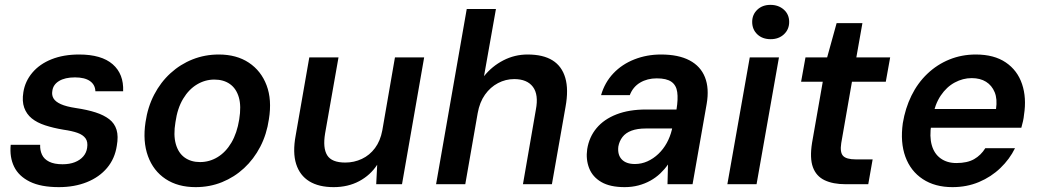

<svg xmlns="http://www.w3.org/2000/svg" viewBox="-20 -757 4271 789"><path d="M222 12Q148 12 102.5 -10.5Q57 -33 38 -72Q19 -111 24 -162H145Q144 -140 152.5 -121.5Q161 -103 182 -92.5Q203 -82 237 -82Q266 -82 287.5 -90.5Q309 -99 322 -114Q335 -129 338 -149Q342 -174 331.5 -188.5Q321 -203 298.5 -211Q276 -219 241 -224Q199 -231 165.5 -242Q132 -253 110.5 -270.5Q89 -288 79.5 -314.5Q70 -341 76 -378Q83 -423 113 -458.5Q143 -494 192 -513.5Q241 -533 305 -533Q397 -533 443 -493Q489 -453 486 -382H372Q371 -409 349.5 -424Q328 -439 288 -439Q247 -439 222.5 -424Q198 -409 195 -383Q192 -366 200 -352.5Q208 -339 230 -329Q252 -319 292 -313Q339 -306 373 -295Q407 -284 429 -267Q451 -250 459 -223.5Q467 -197 460 -158Q452 -105 420 -67Q388 -29 337 -8.5Q286 12 222 12Z M784 12Q711 12 660.5 -21.5Q610 -55 588 -115.5Q566 -176 578 -255Q587 -317 613.5 -368Q640 -419 680.5 -456Q721 -493 771.5 -513Q822 -533 879 -533Q952 -533 1002.5 -499.5Q1053 -466 1075.5 -406.5Q1098 -347 1085 -267Q1076 -205 1049.5 -154Q1023 -103 983 -66Q943 -29 892.5 -8.5Q842 12 784 12ZM802 -91Q841 -91 874.5 -111.5Q908 -132 931 -171Q954 -210 963 -266Q972 -321 961.5 -357Q951 -393 925 -411.5Q899 -430 861 -430Q823 -430 789.5 -410Q756 -390 732.5 -351Q709 -312 701 -255Q692 -202 702.5 -165Q713 -128 739 -109.5Q765 -91 802 -91Z M1351 12Q1290 12 1251 -12Q1212 -36 1197 -83Q1182 -130 1195 -200L1251 -521H1371L1316 -209Q1306 -149 1324.5 -119Q1343 -89 1399 -89Q1435 -89 1467 -104Q1499 -119 1521 -148.5Q1543 -178 1551 -221L1603 -521H1723L1632 0H1526L1530 -80Q1502 -37 1456 -12.5Q1410 12 1351 12Z M1772 0 1898 -720H2018L1969 -444Q2002 -485 2048.5 -509Q2095 -533 2148 -533Q2212 -533 2250.5 -509Q2289 -485 2303 -437Q2317 -389 2304 -318L2248 0H2129L2182 -306Q2194 -368 2170 -400Q2146 -432 2093 -432Q2058 -432 2026.5 -415.5Q1995 -399 1973 -368Q1951 -337 1943 -292L1892 0Z M2547 12Q2487 12 2451 -9Q2415 -30 2401 -66Q2387 -102 2393 -144Q2401 -194 2431.5 -230.5Q2462 -267 2513.5 -287Q2565 -307 2635 -307H2760Q2767 -350 2763 -378.5Q2759 -407 2739 -421Q2719 -435 2679 -435Q2640 -435 2610.5 -417.5Q2581 -400 2568 -366H2450Q2465 -418 2500.5 -455.5Q2536 -493 2587 -513Q2638 -533 2696 -533Q2768 -533 2813.5 -509Q2859 -485 2877 -439.5Q2895 -394 2884 -330L2826 0H2723L2725 -81Q2711 -61 2693 -44Q2675 -27 2652.5 -14.5Q2630 -2 2603.5 5Q2577 12 2547 12ZM2589 -83Q2616 -83 2640.5 -94Q2665 -105 2685.5 -124.5Q2706 -144 2720 -169.5Q2734 -195 2741 -224L2742 -229H2634Q2599 -229 2575 -220Q2551 -211 2538 -194Q2525 -177 2521 -155Q2517 -121 2535 -102Q2553 -83 2589 -83Z M2969 0 3061 -521H3181L3089 0ZM3147 -596Q3113 -596 3092 -616Q3071 -636 3071 -667Q3071 -697 3092 -717Q3113 -737 3146 -737Q3179 -737 3201 -717.5Q3223 -698 3223 -667Q3223 -636 3201.5 -616Q3180 -596 3147 -596Z M3455 0Q3403 0 3368.5 -16.5Q3334 -33 3320.5 -70Q3307 -107 3317 -170L3361 -421H3272L3290 -521H3379L3418 -662H3524L3499 -521H3638L3620 -421H3481L3437 -169Q3431 -131 3444.5 -116.5Q3458 -102 3497 -102H3566L3548 0Z M3894 12Q3822 12 3772 -21Q3722 -54 3700.5 -113Q3679 -172 3690 -251Q3700 -312 3725.5 -364Q3751 -416 3791 -454Q3831 -492 3881.5 -512.5Q3932 -533 3990 -533Q4065 -533 4113 -500.5Q4161 -468 4180 -411.5Q4199 -355 4188 -285Q4187 -273 4184 -259.5Q4181 -246 4177 -232H3773L3787 -309H4073Q4079 -350 4067.5 -378Q4056 -406 4032 -421Q4008 -436 3973 -436Q3937 -436 3903.5 -418Q3870 -400 3846 -364.5Q3822 -329 3812 -275L3807 -246Q3799 -196 3809 -160.5Q3819 -125 3845.5 -106Q3872 -87 3910 -87Q3955 -87 3983 -103Q4011 -119 4029 -148H4151Q4129 -103 4091 -66.5Q4053 -30 4003 -9Q3953 12 3894 12Z"/></svg>

Font: DM Sans 10pt SemiBold
Style: Italic
Weight: 600
Italic angle: -10°
Version: Version 4.004;gftools[0.9.30]